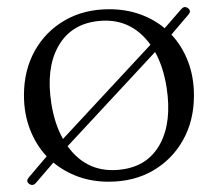

<svg xmlns="http://www.w3.org/2000/svg" viewBox="-20 -501 612 541"><path d="M62 17Q52 9.5 61.5 -1.5L111.5 -60.5Q81.5 -92.5 64.5 -136.5Q47.5 -180.5 47.5 -232.5Q47.5 -303 78 -357.8Q108.5 -412.5 162.8 -443.8Q217 -475 288 -475Q334 -475 373.8 -461Q413.5 -447 444 -421.5L490.5 -475Q499.5 -485.5 509.5 -478Q520 -470.5 511 -460L463 -403.5Q493 -371.5 509.8 -327.8Q526.5 -284 526.5 -232Q526.5 -161.5 496 -106.8Q465.5 -52 411.5 -20.5Q357.5 11 286 11Q240 11 200.5 -3.2Q161 -17.5 130.5 -43L81.5 14Q72.5 24.5 62 17ZM124.5 -210.5Q133.5 -152 157.5 -109.5L404 -375Q347 -454 251 -441Q177.5 -431 143.5 -369.2Q109.5 -307.5 124.5 -210.5ZM323 -23.5Q397 -33 430.8 -95Q464.5 -157 449.5 -254Q440.5 -312 417 -354.5L170.5 -89Q227 -10.5 323 -23.5Z"/></svg>

Font: Fraunces 9pt S000 Light
Style: Regular
Weight: 300
Version: Version 1.000; ttfautohint (v1.8.3)